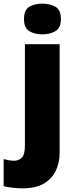

<svg xmlns="http://www.w3.org/2000/svg" viewBox="-71 -796 415 1056"><path d="M61 -691Q61 -742 90.5 -759Q120 -776 162 -776Q203 -776 233.5 -759Q264 -742 264 -691Q264 -642 233.5 -624.5Q203 -607 162 -607Q120 -607 90.5 -624.5Q61 -642 61 -691ZM52 240Q29 240 -1 236.5Q-31 233 -51 228V79Q-35 83 -21.5 85.5Q-8 88 8 88Q31 88 48.5 71.5Q66 55 66 5V-553H257V45Q257 95 237.5 139.5Q218 184 173 212Q128 240 52 240Z"/></svg>

Font: Noto Sans Arabic Blk
Style: Regular
Weight: 900
Designer: Monotype Design Team, Nadine Chahine, Nizar Qandah and Khaled Hosny
Foundry: Monotype Imaging Inc.
Version: Version 2.012; ttfautohint (v1.8.4.7-5d5b)